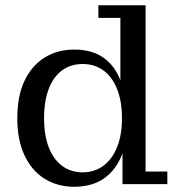

<svg xmlns="http://www.w3.org/2000/svg" viewBox="-20 -702 675 732"><path d="M263 10Q199 10 150 -20.5Q101 -51 73.5 -109.5Q46 -168 46 -251Q46 -336 73.5 -394Q101 -452 150 -482.5Q199 -513 263 -513Q332 -513 376 -481Q420 -449 441 -390.5Q462 -332 462 -252L467 -250Q468 -172 445.5 -113.5Q423 -55 377.5 -22.5Q332 10 263 10ZM295 -45Q340 -45 373.5 -69.5Q407 -94 426 -140Q445 -186 445 -251Q445 -317 426 -363.5Q407 -410 373.5 -434Q340 -458 295 -458Q250 -458 217 -434Q184 -410 166 -363.5Q148 -317 148 -251Q148 -186 166 -140Q184 -94 217 -69.5Q250 -45 295 -45ZM447 0V-149L456 -254L439 -356V-634H355V-682H535V-48H618V0Z"/></svg>

Font: Montagu Slab
Style: Regular
Weight: 400
Version: Version 1.000